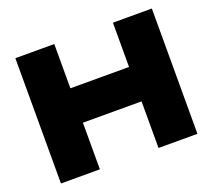

<svg xmlns="http://www.w3.org/2000/svg" viewBox="-125 -915 1198 1080"><g transform="rotate(-20 473.5 -375.0)"><path d="M65 -750H298V0H65ZM649 -750H882V0H649ZM196 -485H743V-279H196Z"/></g></svg>

Font: Unbounded ExtraBold
Style: Regular
Weight: 800
Designer: Luke Prowse, Jean-Baptiste Morizot, Fátima Lázaro, Florian Runge
Foundry: NaN
Version: Version 1.701;gftools[0.9.28.dev5+ged2979d]